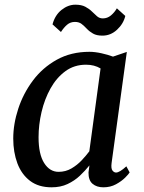

<svg xmlns="http://www.w3.org/2000/svg" viewBox="-20 -789 613 819"><path d="M456 -93.5Q453 -70 459.8 -61.5Q466.5 -53 475 -53Q490 -53 519 -79.5L533 -53.5Q529 -46.5 513.8 -31.2Q498.5 -16 474.8 -3Q451 10 421 10Q392.5 10 374.8 -5Q357 -20 357.5 -53.5L361.5 -83.5Q343.5 -61 320.8 -39.5Q298 -18 268.2 -4Q238.5 10 200 10Q144.5 10 108.2 -17.5Q72 -45 54.2 -92.2Q36.5 -139.5 36.5 -198Q36.5 -260 57.8 -325Q79 -390 120.2 -445.2Q161.5 -500.5 222.2 -534.2Q283 -568 361.5 -568Q384.5 -568 412.8 -561.8Q441 -555.5 462 -547.5L521 -567.5ZM409 -497Q382.5 -513 347 -513Q296.5 -513 258.8 -485.2Q221 -457.5 195.5 -411.8Q170 -366 157.2 -311.2Q144.5 -256.5 144.5 -203.5Q144.5 -131.5 168.2 -93.8Q192 -56 230 -56Q260 -56 284.8 -70.5Q309.5 -85 328.5 -105.2Q347.5 -125.5 361 -143.5ZM204 -685Q214.5 -724.5 242.5 -746.8Q270.5 -769 301.5 -769Q327.5 -769 344 -760.2Q360.5 -751.5 372 -740Q383.5 -728.5 394 -719.5Q404.5 -710.5 418.5 -710.5Q438 -710.5 453.2 -723.2Q468.5 -736 478.5 -753.5L514.5 -721Q506.5 -687.5 479.2 -662.2Q452 -637 417 -637Q392 -637 376.8 -645.8Q361.5 -654.5 350.5 -666.2Q339.5 -678 328.2 -686.8Q317 -695.5 299.5 -695.5Q280.5 -695.5 266.5 -683.8Q252.5 -672 240 -652.5Z"/></svg>

Font: Merriweather
Style: Italic
Weight: 400
Italic angle: -7.8°
Designer: Eben Sorkin
Foundry: Eben Sorkin
Version: Version 2.100